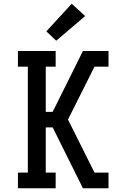

<svg xmlns="http://www.w3.org/2000/svg" viewBox="-20 -1008 640 1028"><path d="M508 0V-40L486 -84H561V0ZM76 0V-84H129V-651H76V-735H278V-651H225V-409H262L424 -735H508V-695V-735H561V-651H486L344 -368Q385 -286 426 -204Q467 -122 508 -40V0H424L262 -326H225V-84H278V0ZM281 -790 228 -840 364 -988 436 -922Z"/></svg>

Font: Iosevka Slab Medium Extended
Style: Regular
Weight: 500
Width: 7
Monospace: yes
Designer: Belleve Invis
Foundry: Belleve Invis
Version: Version 11.1.1; ttfautohint (v1.8.3)